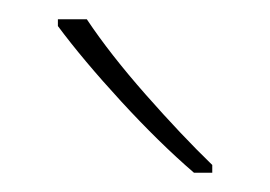

<svg xmlns="http://www.w3.org/2000/svg" viewBox="-20 -851 280 199"><path d="M70 -831Q94 -795 131 -753Q168 -711 200 -680V-672H181Q145 -703 105.5 -746Q66 -789 40 -824V-831Z"/></svg>

Font: Noto Sans Malayalam UI SemiCondensed Thin
Style: Regular
Weight: 100
Width: 4
Designer: Jelle Bosma - Monotype Design Team
Foundry: Monotype Imaging Inc.
Version: Version 2.104; ttfautohint (v1.8.4.7-5d5b)